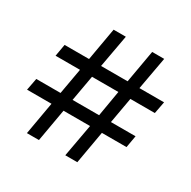

<svg xmlns="http://www.w3.org/2000/svg" viewBox="-139 -738 866 871"><g transform="rotate(30 294.5 -302.5)"><path d="M109 -1 139 -172H11L23 -235H150L174 -370H46L57 -433H185L215 -604H279L248 -433H387L417 -604H480L449 -433H578L566 -370H438L414 -235H543L532 -172H403L373 -1H310L341 -172H202L172 -1ZM213 -235H352L375 -370H237Z"/></g></svg>

Font: Piazzolla SemiBold
Style: Regular
Weight: 600
Designer: Juan Pablo del Peral
Foundry: Huerta Tipografica
Version: Version 1.330